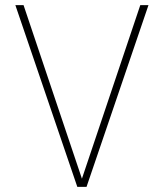

<svg xmlns="http://www.w3.org/2000/svg" viewBox="-20 -730 640 750"><path d="M282 0 40 -710H72L300 -32L528 -710H560L318 0Z"/></svg>

Font: Geist Mono Thin
Style: Regular
Weight: 100
Monospace: yes
Designer: Basement.studio, Andrés Briganti, Mateo Zaragoza
Foundry: Basement.studio, Vercel, Andrés Briganti, Guido Ferreyra, Mateo Zaragoza
Version: Version 1.500; ttfautohint (v1.8.4.7-5d5b)